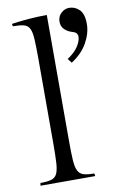

<svg xmlns="http://www.w3.org/2000/svg" viewBox="-86 -798 521 846"><g transform="rotate(-10 175.0 -375.0)"><path d="M183 -736V-174Q183 -119 185 -86.5Q187 -54 195.5 -38Q204 -22 221 -17Q238 -12 268 -12L270 0H25L27 -12Q58 -12 75.5 -17Q93 -22 101 -38Q109 -54 111 -86.5Q113 -119 113 -174V-556Q113 -610 111 -642Q109 -674 101 -689Q93 -704 75.5 -708.5Q58 -713 27 -713L25 -724Q25 -724 47 -727Q69 -730 105.5 -733Q142 -736 183 -736ZM255 -510 240 -529Q273 -551 288.5 -575Q304 -599 304 -618Q304 -637 281 -643Q262 -648 247.5 -661.5Q233 -675 233 -697Q233 -720 249 -735Q265 -750 285 -750Q311 -750 330.5 -731Q350 -712 350 -667Q350 -626 326.5 -583.5Q303 -541 255 -510Z"/></g></svg>

Font: Gilda Display
Style: Regular
Weight: 400
Designer: Eduardo Rodriguez Tunni
Foundry: Eduardo Rodriguez Tunni
Version: Version 1.002; ttfautohint (v1.8.4.7-5d5b);gftools[0.9.22]